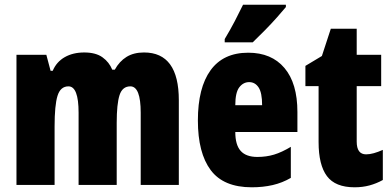

<svg xmlns="http://www.w3.org/2000/svg" viewBox="-20 -786 1665 816"><path d="M592 -563Q740 -563 740 -360V0H578V-307Q578 -419 534 -419Q500 -419 488 -381.5Q476 -344 476 -264V0H314V-307Q314 -419 271 -419Q237 -419 224.5 -379Q212 -339 212 -248V0H50V-553H177L195 -485H204Q220 -523 255 -543Q290 -563 338 -563Q387 -563 415.5 -542.5Q444 -522 457 -490H468Q487 -525 517.5 -544Q548 -563 592 -563Z M1035 -562Q1134 -562 1189 -497Q1244 -432 1244 -310V-225H980Q980 -170 1003 -144.5Q1026 -119 1074 -119Q1112 -119 1145 -129Q1178 -139 1216 -162V-30Q1180 -9 1139 0.5Q1098 10 1050 10Q930 10 875.5 -63Q821 -136 821 -274Q821 -413 875 -487.5Q929 -562 1035 -562ZM1039 -437Q1014 -437 997 -415Q980 -393 980 -339H1094Q1094 -392 1079 -414.5Q1064 -437 1039 -437ZM1195 -756Q1181 -739 1157.5 -712.5Q1134 -686 1106.5 -658Q1079 -630 1054 -606H935V-620Q959 -660 978 -696.5Q997 -733 1013 -766H1195Z M1536 -130Q1551 -130 1569 -135Q1587 -140 1607 -149V-21Q1580 -6 1550.5 2Q1521 10 1487 10Q1405 10 1369.5 -37.5Q1334 -85 1334 -182V-420H1278V-506L1348 -548L1386 -664H1496V-553H1600V-420H1496V-184Q1496 -130 1536 -130Z"/></svg>

Font: Noto Sans Lao UI ExtCond Blk
Style: Regular
Weight: 900
Width: 2
Designer: Monotype Design Team
Foundry: Monotype Imaging Inc.
Version: Version 2.000; ttfautohint (v1.8.4.7-5d5b)